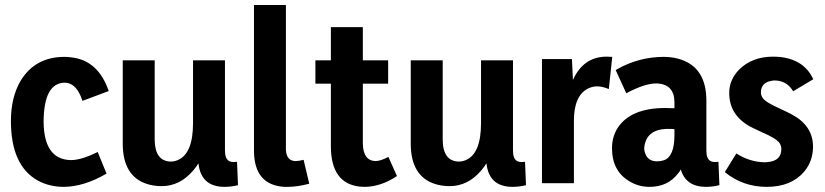

<svg xmlns="http://www.w3.org/2000/svg" viewBox="-20 -728 3279 763"><path d="M403.3 -38.1 368.2 -124Q303.7 -91.8 261.7 -91.8Q154.3 -93.8 153.3 -245.1Q154.3 -398.4 237.3 -399.4Q277.3 -399.4 300.8 -345.7Q303.7 -336.9 307.6 -327.1L412.1 -366.2Q370.1 -488.3 263.7 -500Q250 -502 236.3 -502Q119.1 -502 61.5 -406.2Q23.4 -340.8 23.4 -247.1Q23.4 -70.3 129.9 -10.7Q175.8 14.6 234.4 14.6Q314.5 13.7 403.3 -38.1Z M871.1 14.6Q899.4 14.6 925.8 7.8L921.9 -85Q916 -84 908.2 -84Q878.9 -84 875 -115.2Q874 -122.1 874 -129.9V-488.3H747.1V-239.3Q747.1 -117.2 686.5 -91.8Q672.9 -85.9 658.2 -85.9Q595.7 -87.9 594.7 -171.9V-488.3H467.8V-157.2Q467.8 -28.3 563.5 2.9Q590.8 11.7 622.1 11.7Q695.3 11.7 748 -50.8Q759.8 -64.5 768.6 -79.1Q778.3 13.7 871.1 14.6Z M1123 14.6Q1162.1 14.6 1209 2L1186.5 -92.8Q1167 -87.9 1155.3 -87.9Q1119.1 -87.9 1116.2 -131.8Q1116.2 -136.7 1116.2 -141.6V-708H989.3V-129.9Q989.3 6.8 1109.4 14.6Q1116.2 14.6 1123 14.6Z M1557.6 -28.3 1523.4 -104.5Q1492.2 -87.9 1471.7 -87.9Q1422.9 -89.8 1421.9 -158.2V-395.5H1522.5V-488.3H1421.9V-620.1H1294.9V-488.3H1233.4V-395.5H1294.9V-147.5Q1294.9 2 1411.1 13.7Q1420.9 14.6 1430.7 14.6Q1494.1 13.7 1557.6 -28.3Z M2015.6 14.6Q2043.9 14.6 2070.3 7.8L2066.4 -85Q2060.5 -84 2052.7 -84Q2023.4 -84 2019.5 -115.2Q2018.6 -122.1 2018.6 -129.9V-488.3H1891.6V-239.3Q1891.6 -117.2 1831.1 -91.8Q1817.4 -85.9 1802.7 -85.9Q1740.2 -87.9 1739.3 -171.9V-488.3H1612.3V-157.2Q1612.3 -28.3 1708 2.9Q1735.4 11.7 1766.6 11.7Q1839.8 11.7 1892.6 -50.8Q1904.3 -64.5 1913.1 -79.1Q1922.9 13.7 2015.6 14.6Z M2260.7 0V-248Q2260.7 -347.7 2316.4 -376Q2334 -384.8 2352.5 -384.8Q2374 -384.8 2399.4 -374L2413.1 -502Q2404.3 -502.9 2389.6 -502.9Q2297.9 -502 2256.8 -410.2L2252.9 -493.2H2133.8V0Z M2784.2 14.6Q2812.5 14.6 2838.9 7.8L2835 -85Q2829.1 -84 2821.3 -84Q2792 -84 2788.1 -115.2Q2787.1 -122.1 2787.1 -129.9V-328.1Q2787.1 -455.1 2689.5 -490.2Q2657.2 -502 2618.2 -502Q2519.5 -502 2432.6 -453.1Q2429.7 -451.2 2426.8 -449.2L2468.8 -357.4Q2542 -396.5 2587.9 -396.5Q2659.2 -394.5 2660.2 -323.2V-297.9Q2645.5 -298.8 2624 -298.8Q2486.3 -298.8 2434.6 -219.7Q2412.1 -184.6 2412.1 -138.7Q2412.1 -47.9 2482.4 -6.8Q2518.6 14.6 2561.5 14.6Q2633.8 14.6 2674.8 -39.1Q2681.6 -46.9 2685.5 -54.7Q2705.1 13.7 2784.2 14.6ZM2590.8 -86.9Q2553.7 -86.9 2543 -121.1Q2540 -129.9 2540 -138.7Q2545.9 -213.9 2631.8 -215.8Q2651.4 -215.8 2660.2 -214.8V-191.4Q2660.2 -104.5 2617.2 -90.8Q2605.5 -86.9 2590.8 -86.9Z M3210.9 -145.5Q3210.9 -227.5 3127.9 -272.5Q3112.3 -281.2 3080.1 -295.9Q3022.5 -321.3 3010.7 -338.9Q3003.9 -349.6 3003.9 -360.4Q3003.9 -398.4 3043 -406.2Q3050.8 -408.2 3057.6 -408.2Q3101.6 -408.2 3127 -373Q3129.9 -368.2 3131.8 -365.2L3211.9 -413.1Q3175.8 -492.2 3076.2 -502Q3064.5 -502.9 3052.7 -502.9Q2968.8 -502.9 2917 -451.2Q2877.9 -411.1 2877.9 -358.4Q2877.9 -271.5 2960 -225.6Q2976.6 -216.8 3008.8 -202.1Q3065.4 -177.7 3078.1 -159.2Q3085 -147.5 3085 -135.7Q3085 -88.9 3031.2 -84Q3025.4 -83 3020.5 -83Q2959 -84 2906.2 -118.2L2860.4 -43.9Q2932.6 14.6 3027.3 14.6Q3124 14.6 3175.8 -45.9Q3210.9 -87.9 3210.9 -145.5Z"/></svg>

Font: Yaldevi Colombo
Style: Bold
Weight: 700
Designer: Sol Matas, Denzil Rajitha, Kosala Senevirathne and Pathum Egodawatta
Foundry: Mooniak
Version: Version 1.020 ; ttfautohint (v1.6)